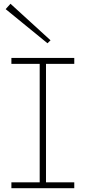

<svg xmlns="http://www.w3.org/2000/svg" viewBox="-20 -991 451 1011"><path d="M246.1 -778.8 230 -763.2 9.8 -942.9 35.2 -971.2ZM371.1 -654.8H222.2V-30.8H371.1V0H40V-30.8H189V-654.8H40V-686H371.1Z"/></svg>

Font: BioRhyme ExtraLight
Style: Regular
Weight: 275
Designer: Aoife Mooney
Foundry: Aoife Mooney Type
Version: Version 1.500;PS 001.500;hotconv 1.0.88;makeotf.lib2.5.64775